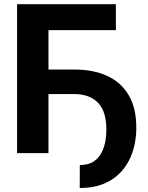

<svg xmlns="http://www.w3.org/2000/svg" viewBox="-20 -748 724 938"><path d="M546.1 -727.5V-600.8H216.8V0H63.3V-727.5ZM197.1 -288.5V-408.2H342.6Q433.5 -408.5 501.9 -377.9Q570.3 -347.3 608.3 -283.8Q646.4 -220.3 645.9 -121.5Q645.9 -81.2 637 -39.6Q628 2 608.3 39.5Q588.5 77.1 556.2 106.7Q523.9 136.3 477.7 153.4Q431.4 170.5 369.5 170.5L369.9 58.2Q412.6 58.2 438.4 40.4Q464.2 22.6 477.4 -4.7Q490.6 -31.9 495.3 -61.2Q499.9 -90.5 499.6 -113.3Q500 -203.8 458.8 -246Q417.7 -288.3 342.6 -288.5Z"/></svg>

Font: Inter
Style: Regular
Weight: 400
Designer: Rasmus Andersson
Foundry: rsms
Version: Version 4.000;git-8c9346024